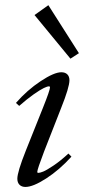

<svg xmlns="http://www.w3.org/2000/svg" viewBox="-20 -721 332 752"><path d="M255.9 -491.2 115.2 -662.1 169.4 -700.7 289.1 -512.7ZM79.6 11.2Q64.9 11.2 56.4 2.7Q47.9 -5.9 47.9 -21Q47.9 -47.4 81.1 -130.9L148.4 -299.3Q175.8 -367.7 175.8 -378.9Q175.8 -382.8 171.4 -382.8Q165.5 -382.8 151.6 -376.2Q137.7 -369.6 111.3 -351.1Q85 -332.5 55.2 -306.2L42.5 -317.9Q86.4 -368.2 139.2 -403.1Q191.9 -438 220.2 -438Q235.4 -438 243.7 -429.7Q252 -421.4 252 -406.7Q252 -379.4 219.2 -297.4L152.8 -127.9Q126 -57.6 126 -47.9Q126 -43.9 129.9 -43.9Q136.7 -43.9 149.4 -49.1Q162.1 -54.2 189.5 -72.5Q216.8 -90.8 248 -119.6L259.8 -107.4Q212.4 -55.2 160.9 -22Q109.4 11.2 79.6 11.2Z"/></svg>

Font: Elstob 14pt
Style: Italic
Weight: 400
Italic angle: -20°
Designer: Peter S. Baker
Version: Version 1.015